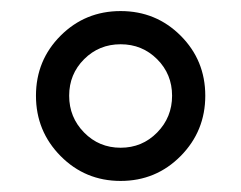

<svg xmlns="http://www.w3.org/2000/svg" viewBox="-20 -760 436 347"><path d="M264 -653Q237 -680 198 -680Q159 -680 132 -653Q105 -626 105 -587Q105 -548 132 -520.5Q159 -493 198 -493Q237 -493 264 -520.5Q291 -548 291 -587Q291 -626 264 -653ZM306.5 -478Q262 -433 198 -433Q134 -433 89.5 -478Q45 -523 45 -587Q45 -651 89.5 -695.5Q134 -740 198 -740Q262 -740 306.5 -695.5Q351 -651 351 -587Q351 -523 306.5 -478Z"/></svg>

Font: Rounded Mplus 1c
Style: Regular
Weight: 400
Version: Version 1.059.20150529